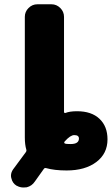

<svg xmlns="http://www.w3.org/2000/svg" viewBox="-20 -793 513 880"><path d="M277.3 -145.5Q272.5 -140.6 275.4 -136.7Q276.4 -135.7 278.3 -134.8Q282.2 -132.8 303.7 -132.8Q341.8 -132.8 341.8 -158.2Q341.8 -173.8 320.3 -173.8Q302.7 -173.8 277.3 -145.5ZM97.7 -94.7Q102.5 -100.6 100.6 -107.4Q93.8 -129.9 93.8 -163.1V-715.8Q93.8 -739.3 110.8 -756.3Q127.9 -773.4 151.4 -773.4H215.8Q239.3 -773.4 256.3 -756.3Q273.4 -739.3 273.4 -715.8V-279.3Q273.4 -277.3 275.4 -275.9Q277.3 -274.4 280.3 -275.4Q299.8 -283.2 333 -283.2Q399.4 -283.2 436 -248.5Q472.7 -213.9 472.7 -154.3Q472.7 -88.9 421.4 -50.3Q370.1 -11.7 285.2 -11.7Q229.5 -11.7 191.4 -22.5Q184.6 -24.4 180.7 -18.6Q160.2 9.8 139.6 39.1Q126 59.6 102.5 65.4Q94.7 66.4 87.9 66.4Q71.3 66.4 57.6 58.6H56.6Q37.1 46.9 32.2 24.4Q30.3 18.6 30.3 12.7Q30.3 -2.9 40 -16.6Q67.4 -53.7 97.7 -94.7Z"/></svg>

Font: Gen Jyuu Gothic Heavy
Style: Bold
Weight: 900
Designer: [Source Han Sans]
Ryoko NISHIZUKA  (kana & ideographs); Paul D. Hunt (Latin, Greek & Cyrillic); Wenlong ZHANG  (bopomofo
Version: Version 1.002.20150607